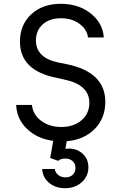

<svg xmlns="http://www.w3.org/2000/svg" viewBox="-20 -730 640 1010"><path d="M202 159H268Q271 178 286.5 190.5Q302 203 324 203Q348 203 362.5 189.5Q377 176 377 153Q377 131 362 117.5Q347 104 323 104Q299 104 286 116L244 101L260 11Q176 0 122 -52Q68 -104 65 -178H148Q153 -127 196.5 -94.5Q240 -62 302 -62Q368 -62 409 -97.5Q450 -133 450 -189Q450 -285 316 -312L276 -321Q85 -359 85 -511Q85 -600 144.5 -655Q204 -710 300 -710Q393 -710 457 -659.5Q521 -609 526 -533H443Q437 -577 397 -605.5Q357 -634 301 -634Q241 -634 205 -602Q169 -570 169 -517Q169 -426 287 -401L328 -393Q534 -352 534 -194Q534 -109 478.5 -52Q423 5 331 13L324 53Q375 46 410 74.5Q445 103 445 150Q445 197 410 228.5Q375 260 322 260Q272 260 238 231.5Q204 203 202 159Z"/></svg>

Font: CommitMono
Style: 450Regular
Weight: 450
Designer: Eigil Nikolajsen
Foundry: Eigil Nikolajsen
Version: Version 1.002